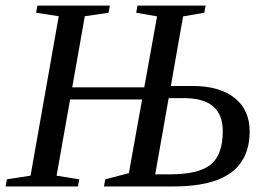

<svg xmlns="http://www.w3.org/2000/svg" viewBox="-31 -675 972 695"><path d="M483.4 -314.9H222.7L173.8 -39.1L255.9 -25.9L251 0H-10.7L-5.9 -25.9L79.6 -39.1L181.6 -616.2L99.6 -628.9L104.5 -654.8H366.7L361.8 -628.9L275.9 -616.2L230.5 -358.9H491.2L537.6 -615.7L461.9 -628.9L466.8 -654.8H713.4L708.5 -628.9L631.8 -615.7L587.4 -363.8H666Q763.7 -363.8 818.1 -320.6Q872.6 -277.3 872.6 -199.7Q872.6 -99.1 804.4 -49.6Q736.3 0 596.7 0H345.2L350.1 -25.9L435.5 -48.3ZM579.6 -319.8 530.8 -43.9H583.5Q689 -43.9 732.2 -79.6Q775.4 -115.2 775.4 -200.7Q775.4 -319.8 635.3 -319.8Z"/></svg>

Font: Liberation Serif
Style: Italic
Weight: 400
Italic angle: -16.333°
Designer: Steve Matteson
Foundry: Ascender Corporation
Version: Version 2.1.5